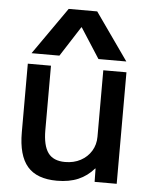

<svg xmlns="http://www.w3.org/2000/svg" viewBox="-55 -836 710 892"><g transform="rotate(5 299.5 -390.0)"><path d="M244 10Q150 10 106 -41Q62 -92 62 -200V-520H170V-220Q170 -148 194.5 -114Q219 -80 274 -80Q315 -80 346.5 -97Q378 -114 396 -143.5Q414 -173 414 -210V-520H522V0H419L418 -62H416Q385 -26 343 -8Q301 10 244 10ZM75 -570 229 -790H362L517 -570H387L297 -710H295L205 -570Z"/></g></svg>

Font: M PLUS 1 Medium
Style: Regular
Weight: 500
Designer: Coji Morishita
Foundry: UNDERFOREST DESIGN
Version: Version 1.001